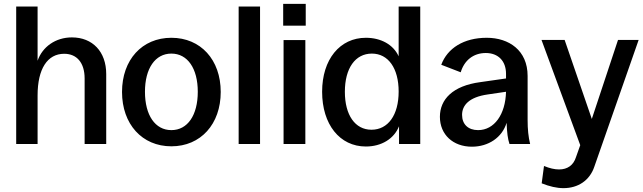

<svg xmlns="http://www.w3.org/2000/svg" viewBox="-20 -747 3334 996"><path d="M64 0H175V-252C175 -390 226 -468 313 -468C379 -468 419 -421 419 -340V0H531V-363C531 -479 460 -553 353 -553C268 -553 200 -504 175 -432V-713H64Z M869 12C1021 12 1125 -103 1125 -270C1125 -437 1021 -551 869 -551C717 -551 613 -437 613 -270C613 -103 717 12 869 12ZM869 -72C785 -72 732 -149 732 -271C732 -392 785 -469 869 -469C953 -469 1006 -392 1006 -271C1006 -149 953 -72 869 -72Z M1218 0H1329V-713H1218Z M1451 0H1564V-539H1451ZM1449 -614H1566V-727H1449Z M1878 13C1959 13 2024 -27 2050 -92V0H2160V-713H2048V-455C2020 -516 1956 -551 1878 -551C1743 -551 1651 -439 1651 -271C1651 -102 1742 13 1878 13ZM1907 -74C1822 -74 1769 -150 1769 -271C1769 -393 1823 -469 1909 -469C1994 -469 2048 -393 2048 -272C2048 -150 1993 -74 1907 -74Z M2428 14C2514 14 2585 -34 2608 -110C2610 -58 2614 -27 2623 0H2730C2721 -37 2717 -76 2717 -125V-353C2717 -486 2620 -551 2505 -551C2386 -551 2301 -497 2269 -411L2370 -372C2388 -433 2435 -472 2500 -472C2564 -472 2605 -431 2605 -364V-340L2472 -321C2328 -302 2262 -231 2262 -141C2262 -49 2330 14 2428 14ZM2377 -151C2377 -200 2412 -243 2510 -257L2605 -271C2602 -153 2544 -72 2460 -72C2409 -72 2377 -102 2377 -151Z M2802 114 2790 204C2830 220 2868 229 2903 229C2979 229 3039 189 3063 118L3293 -540H3186L3050 -130L2909 -540H2789L2990 6L2968 68C2955 110 2924 132 2880 132C2857 132 2831 126 2802 114Z"/></svg>

Font: Ronzino Medium
Style: Regular
Weight: 500
Designer: Nunzio Mazzaferro
Foundry: Collletttivo
Version: Version 1.000;Glyphs 3.3 (3337)